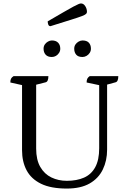

<svg xmlns="http://www.w3.org/2000/svg" viewBox="-20 -1083 745 1115"><path d="M368 12Q275 12 218 -16Q161 -44 134.5 -94Q108 -144 108 -211V-602L125 -585L40 -604Q40 -618 44 -626Q48 -634 59 -641H261Q261 -625 257 -616Q253 -607 245 -605L174 -587L190 -604V-220Q190 -155 214 -113.5Q238 -72 278.5 -52.5Q319 -33 368 -33Q426 -33 468 -51.5Q510 -70 533 -112Q556 -154 556 -222V-608L563 -587L483 -604Q483 -618 487 -626Q491 -634 501 -641H667Q667 -625 663 -616Q659 -607 651 -605L592 -589L602 -613V-214Q602 -150 577 -98.5Q552 -47 500.5 -17.5Q449 12 368 12ZM459 -752Q434 -752 422.5 -765.5Q411 -779 411 -800Q411 -814 418 -824.5Q425 -835 436.5 -841.5Q448 -848 459 -848Q484 -848 496 -835Q508 -822 508 -800Q508 -787 501 -776Q494 -765 482.5 -758.5Q471 -752 459 -752ZM281 -752Q257 -752 245 -765.5Q233 -779 233 -800Q233 -814 240 -824.5Q247 -835 258.5 -841.5Q270 -848 281 -848Q305 -848 317.5 -835Q330 -822 330 -800Q330 -787 323 -776Q316 -765 305 -758.5Q294 -752 281 -752ZM273 -931Q264 -931 260.5 -940Q257 -949 257 -959Q314 -992 350 -1013Q386 -1034 406 -1044.5Q426 -1055 435.5 -1059Q445 -1063 450 -1063Q465 -1063 475 -1047.5Q485 -1032 485 -1014Q485 -1008 480 -1002.5Q475 -997 455.5 -989.5Q436 -982 393 -968.5Q350 -955 273 -931Z"/></svg>

Font: Petrona
Style: Regular
Weight: 400
Designer: Ringo R. Seeber
Foundry: Ringo R. Seeber
Version: Version 2.001; ttfautohint (v1.8.3)